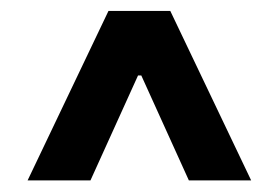

<svg xmlns="http://www.w3.org/2000/svg" viewBox="-20 -709 499 343"><path d="M173.8 -689.5H284.2L428.7 -386.7H317.4L232.4 -574.2H226.6L141.6 -386.7H29.3Z"/></svg>

Font: Pretendard JP SemiBold
Style: Regular
Weight: 600
Designer: Base glyphs from Inter by Rasmus Andersson; Hangeul glyphs from Noto Sans CJK(Source Han Sans) by Jang Soo-young and Kan
Foundry: Kil Hyung-jin
Version: Version 1.309